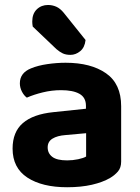

<svg xmlns="http://www.w3.org/2000/svg" viewBox="-20 -752 573 787"><path d="M255.2 15.5Q152.8 15.5 92.2 -24.1Q31.6 -63.8 31.6 -142.9Q31.6 -211 73.6 -247.4Q115.6 -283.8 198.6 -292.3L332.3 -306.3V-318.3Q332.3 -352.4 305.7 -367.4Q279.1 -382.4 230.4 -382.4Q192.4 -382.4 155.7 -373.4Q119 -364.5 90 -351.8Q78.2 -360.3 69.8 -376.6Q61.4 -393 61.4 -410.6Q61.4 -453.3 107.1 -471.8Q135.6 -483.6 174.1 -489.2Q212.7 -494.8 248.9 -494.8Q352.6 -494.8 414.6 -451.6Q476.6 -408.4 476.6 -316.8V-89.7Q476.6 -64.6 463.6 -49.3Q450.5 -34 431.2 -22.5Q401.2 -5 356.6 5.3Q312 15.5 255.2 15.5ZM255.2 -94.6Q278.2 -94.6 300.4 -99.3Q322.6 -104 333 -110.4V-206L248.6 -198.4Q214.8 -195.9 195.1 -183.7Q175.4 -171.6 175.4 -147.7Q175.4 -123.6 194.3 -109.1Q213.2 -94.6 255.2 -94.6ZM211.2 -550.7 114.2 -643.1Q113.2 -647.1 112.7 -653.7Q112.2 -660.2 112.2 -663.7Q112.2 -695.7 130.8 -713.7Q149.4 -731.6 176.8 -731.6Q194.6 -731.6 210.7 -724.5Q226.8 -717.3 241.4 -699.4L330.7 -588Q327.4 -557.5 308.9 -542.3Q290.4 -527.1 268.8 -527.1Q250.2 -527.1 237.4 -533.1Q224.6 -539.2 211.2 -550.7Z"/></svg>

Font: Baloo Paaji 2
Style: Regular
Weight: 400
Designer: Shuchita Grover, Noopur Datye and Ek Type
Foundry: Ek Type
Version: Version 1.700